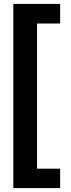

<svg xmlns="http://www.w3.org/2000/svg" viewBox="-20 -840 363 980"><path d="M287 -720H169V21H287V120H48V-820H287Z"/></svg>

Font: Fira Sans Medium
Style: Regular
Weight: 500
Designer: bBox Type GmbH & Carrois Corporate GbR & Edenspiekermann AG
Foundry: bBox Type GmbH & Carrois Corporate GbR & Edenspiekermann AG
Version: Version 4.301